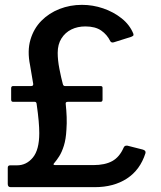

<svg xmlns="http://www.w3.org/2000/svg" viewBox="-20 -772 665 792"><path d="M24 0Q12 0 12 -13V-80Q12 -90 22 -90H50Q89 -90 115.5 -122Q142 -154 142 -223Q142 -244 139.5 -273Q137 -302 131 -344Q130 -352 123 -352H34Q26 -352 26 -361V-408Q26 -417 34 -417H108Q118 -417 117 -426L104 -503Q92 -562 105.5 -608Q119 -654 150.5 -686Q182 -718 225.5 -735Q269 -752 318 -752Q363 -752 405.5 -737.5Q448 -723 481.5 -696.5Q515 -670 530 -633Q532 -627 529 -624.5Q526 -622 521 -620L451 -598Q440 -594 435 -602Q422 -629 397.5 -646Q373 -663 332 -663Q300 -663 274.5 -650.5Q249 -638 233.5 -613.5Q218 -589 218 -554Q218 -524 225 -488Q232 -452 239 -426Q241 -417 248 -417H395Q403 -417 403 -410V-361Q403 -352 395 -352H260Q250 -352 251 -344Q254 -316 255 -289.5Q256 -263 254 -237Q252 -198 243.5 -171Q235 -144 224 -127Q213 -110 205 -101Q200 -96 201 -93.5Q202 -91 208 -91H365Q413 -91 443 -107.5Q473 -124 490 -163Q494 -173 506 -171L569 -155Q583 -151 580 -140Q558 -71 503.5 -35.5Q449 0 371 0H24Z"/></svg>

Font: Libre Franklin Thin Medium
Style: Regular
Weight: 500
Version: Version 3.000